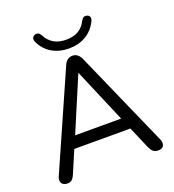

<svg xmlns="http://www.w3.org/2000/svg" viewBox="-161 -1035 1054 1166"><g transform="rotate(-20 366.5 -452.5)"><path d="M75 7Q57 7 46.5 -1Q36 -9 34 -23Q32 -37 40 -54L313 -672Q322 -693 336 -702.5Q350 -712 367 -712Q384 -712 397.5 -702.5Q411 -693 421 -672L694 -54Q702 -37 700.5 -22.5Q699 -8 689 -0.5Q679 7 661 7Q641 7 629 -3.5Q617 -14 608 -34L537 -200L580 -176H152L195 -200L124 -34Q115 -12 104 -2.5Q93 7 75 7ZM365 -600 209 -231 185 -252H547L524 -231L367 -600ZM365 -760Q304 -760 256 -787.5Q208 -815 183 -869Q176 -885 181 -895.5Q186 -906 197 -910Q210 -914 219 -909.5Q228 -905 236 -891Q255 -854 287 -835Q319 -816 366 -816Q414 -816 446 -835Q478 -854 496 -891Q504 -905 513 -909.5Q522 -914 535 -910Q547 -906 551 -895.5Q555 -885 548 -870Q521 -815 473.5 -787.5Q426 -760 365 -760Z"/></g></svg>

Font: Nunito Medium
Style: Regular
Weight: 500
Designer: Vernon Adams
Foundry: Vernon Adams
Version: Version 3.601